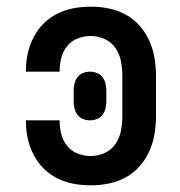

<svg xmlns="http://www.w3.org/2000/svg" viewBox="-20 -548 540 576"><path d="M253 8Q227 8 202 3.5Q177 -1 154 -12Q131 -23 112.5 -41Q94 -59 82 -81.5Q70 -104 64 -129Q58 -154 58 -180V-187H159V-183Q159 -163 164.5 -143.5Q170 -124 182.5 -109Q195 -94 214 -87Q233 -80 253 -80Q275 -80 295 -89.5Q315 -99 327 -117Q339 -135 343 -156.5Q347 -178 347 -200V-320Q347 -342 343 -363.5Q339 -385 327 -403Q315 -421 295 -430.5Q275 -440 253 -440Q233 -440 214 -433Q195 -426 182.5 -411Q170 -396 164.5 -376.5Q159 -357 159 -337V-333H58V-340Q58 -366 64 -391Q70 -416 82 -438.5Q94 -461 112.5 -479Q131 -497 154 -508Q177 -519 202 -523.5Q227 -528 253 -528Q280 -528 307 -522.5Q334 -517 357.5 -504Q381 -491 399 -470.5Q417 -450 428 -425.5Q439 -401 443.5 -374Q448 -347 448 -320V-200Q448 -173 443.5 -146Q439 -119 428 -94.5Q417 -70 399 -49.5Q381 -29 357.5 -16Q334 -3 307 2.5Q280 8 253 8ZM250 -187Q239 -187 229 -191Q219 -195 212.5 -203.5Q206 -212 203.5 -222.5Q201 -233 201 -244V-276Q201 -287 203.5 -297.5Q206 -308 212.5 -316.5Q219 -325 229 -329Q239 -333 250 -333Q261 -333 271 -329Q281 -325 287.5 -316.5Q294 -308 296.5 -297.5Q299 -287 299 -276V-244Q299 -233 296.5 -222.5Q294 -212 287.5 -203.5Q281 -195 271 -191Q261 -187 250 -187Z"/></svg>

Font: Iosevka Term Semibold
Style: Regular
Weight: 600
Monospace: yes
Designer: Belleve Invis
Foundry: Belleve Invis
Version: Version 31.4.0